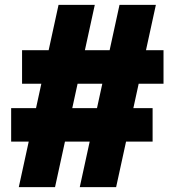

<svg xmlns="http://www.w3.org/2000/svg" viewBox="-20 -772 720 792"><path d="M371 -752 207 0H57.5L221.5 -752ZM623 -752 459 0H309L473 -752ZM654.5 -565V-426.5H71V-565ZM609.5 -326V-188H26V-326Z"/></svg>

Font: Hepta Slab ExtraLight ExtraBold
Style: Regular
Weight: 800
Version: Version 1.102